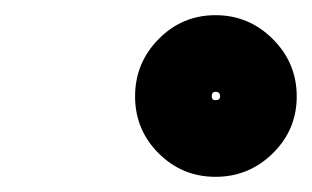

<svg xmlns="http://www.w3.org/2000/svg" viewBox="-20 -582 411 253"><path d="M264 -461Q259 -461 259 -455Q259 -450 264 -450Q270 -450 270 -455Q270 -461 264 -461ZM264 -562Q308 -562 339.5 -530.5Q371 -499 371 -455Q371 -411 339.5 -380Q308 -349 264 -349Q220 -349 189 -380Q158 -411 158 -455Q158 -499 189 -530.5Q220 -562 264 -562Z"/></svg>

Font: FRB American Cursive Guidelines Arrows Ultra
Style: Bold Italic
Weight: 1000
Italic angle: -25°
Version: Version 2.0;Modular Font Editor K font №1